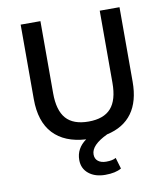

<svg xmlns="http://www.w3.org/2000/svg" viewBox="-94 -739 905 1033"><g transform="rotate(-10 359.0 -222.5)"><path d="M629 -660V-253Q629 -146 582.5 -82Q536 -18 445 2Q354 45 354 96Q354 120 370.5 133Q387 146 415 146Q450 146 468 135L486 196Q454 215 398 215Q342 215 307.5 187Q273 159 273 112Q273 49 329 9Q212 2 150.5 -64Q89 -130 89 -253V-660H197V-266Q197 -172 236.5 -127.5Q276 -83 359 -83Q442 -83 481.5 -127.5Q521 -172 521 -266V-660Z"/></g></svg>

Font: Work Sans Medium
Style: Regular
Weight: 500
Designer: Wei Huang
Foundry: Wei Huang
Version: Version 1.500